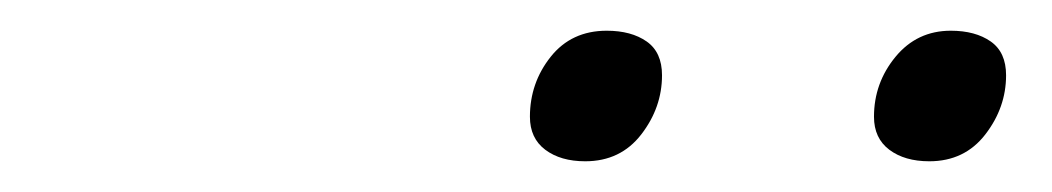

<svg xmlns="http://www.w3.org/2000/svg" viewBox="-20 -795 685 125"><path d="M361 -690Q345 -690 335 -697.5Q325 -705 325 -719Q325 -741 338.5 -758Q352 -775 375 -775Q391 -775 401 -768Q411 -761 411 -746Q411 -725 397.5 -707.5Q384 -690 361 -690ZM585 -690Q569 -690 559 -697.5Q549 -705 549 -719Q549 -741 563 -758Q577 -775 599 -775Q615 -775 625 -768Q635 -761 635 -746Q635 -725 621.5 -707.5Q608 -690 585 -690Z"/></svg>

Font: Playwrite RO Thin
Style: Regular
Weight: 250
Version: Version 1.002